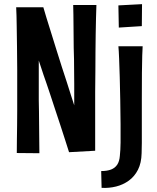

<svg xmlns="http://www.w3.org/2000/svg" viewBox="-20 -739 759 926"><path d="M58 -704H189Q194 -685 204 -653.5Q214 -622 226 -583Q238 -544 251.5 -501Q265 -458 278 -417Q291 -378 302.5 -342Q314 -306 323 -277.5Q332 -249 338 -231Q338 -253 338 -279Q338 -305 338 -333.5Q338 -362 337.5 -392Q337 -422 337 -453Q336 -480 335.5 -508Q335 -536 335 -563.5Q335 -591 334.5 -617.5Q334 -644 334 -668.5Q334 -693 333 -715H445Q444 -686 443 -650Q442 -614 441.5 -573.5Q441 -533 440.5 -488.5Q440 -444 440 -397Q439 -346 439 -294.5Q439 -243 439 -193Q439 -143 439 -97Q439 -51 439 -12L313 -5Q305 -30 294.5 -63Q284 -96 271.5 -134Q259 -172 246 -211Q233 -250 221 -287Q213 -312 205 -334.5Q197 -357 190 -377.5Q183 -398 177.5 -415.5Q172 -433 167 -447Q167 -426 167 -402.5Q167 -379 167 -355Q167 -331 167 -306.5Q167 -282 167 -256Q168 -229 168 -201.5Q168 -174 168.5 -147.5Q169 -121 169 -95.5Q169 -70 169.5 -46Q170 -22 170 0L61 -1Q61 -30 61.5 -63.5Q62 -97 62.5 -134Q63 -171 63 -211Q63 -251 63 -291Q63 -348 63 -404.5Q63 -461 62 -515Q61 -569 60.5 -617Q60 -665 58 -704ZM470 167 468 86Q497 86 516 78.5Q535 71 545.5 55Q556 39 558 13Q561 -14 561.5 -51.5Q562 -89 561.5 -140Q561 -191 560 -256Q559 -316 557.5 -367Q556 -418 554.5 -456.5Q553 -495 551 -516H668Q667 -503 666 -471Q665 -439 664.5 -388Q664 -337 664 -265Q664 -222 664 -191Q664 -160 664 -137.5Q664 -115 664 -94Q664 -73 664 -50.5Q664 -28 663 0Q662 47 645.5 79.5Q629 112 601.5 132Q574 152 540 160.5Q506 169 470 167ZM553 -606 551 -713 665 -719 664 -613Z"/></svg>

Font: Truculenta
Style: Bold
Weight: 700
Designer: Ivan Castro, Eva Sanz & Omnibus-Type Team
Foundry: Omnibus-Type
Version: Version 1.002